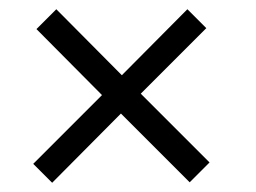

<svg xmlns="http://www.w3.org/2000/svg" viewBox="-20 -471 555 416"><path d="M427 -410 285 -268 434 -119 391 -76 242 -225 93 -75 52 -116 201 -265 59 -408 102 -451 244 -308 386 -451Z"/></svg>

Font: Bellota
Style: Regular
Weight: 400
Designer: Kemie Guaida
Foundry: Kemie Guaida
Version: Version 1.000;PS 002.000;hotconv 1.0.70;makeotf.lib2.5.58329